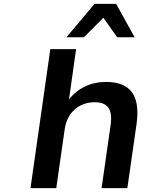

<svg xmlns="http://www.w3.org/2000/svg" viewBox="-20 -973 784 993"><path d="M271 0 314.9 -306.6C326.7 -388.7 387.2 -444.3 469.2 -444.3C534.7 -444.3 564.5 -411.1 551.8 -324.2L505.4 0H638.7L686 -330.1C707.5 -481.9 652.8 -549.3 526.9 -549.3C449.7 -549.3 381.8 -516.6 336.9 -459L373.5 -718.8H240.2L137.7 0ZM414.1 -780.3 514.6 -881.3 585.9 -780.3H676.3L580.6 -953.1H468.8L323.7 -780.3Z"/></svg>

Font: Winston SemiBold
Style: Italic
Weight: 600
Italic angle: -8.13011°
Designer: Vernon Adams, Kim Jin-seong, David Berlow, Cristiano Sobral
Foundry: The Winston Project Authors
Version: Version 3.004